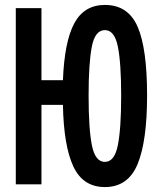

<svg xmlns="http://www.w3.org/2000/svg" viewBox="-20 -747 640 778"><path d="M44 0V-714H148V-422H235Q241 -578 281 -652.5Q321 -727 405 -727Q499 -727 537.5 -639Q576 -551 576 -360Q576 -175 537.5 -82Q499 11 405 11Q316 11 277 -73Q238 -157 235 -322H148V0ZM405 -91Q444 -91 457.5 -158.5Q471 -226 471 -359Q471 -492 457.5 -558.5Q444 -625 405 -625Q365 -625 352 -557.5Q339 -490 339 -360Q339 -224 352.5 -157.5Q366 -91 405 -91Z"/></svg>

Font: Noto Sans Mono SemiBold
Style: Regular
Weight: 600
Designer: Monotype Design Team
Foundry: Monotype Imaging Inc.
Version: Version 2.014; ttfautohint (v1.8.4.7-5d5b)